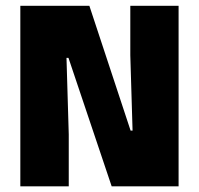

<svg xmlns="http://www.w3.org/2000/svg" viewBox="-20 -660 704 680"><path d="M52 -639.5H296.5L442.5 -197.5H449.5L441.5 -464.5V-639.5H612.5V0H375.5L222.5 -455H215.5L223.5 -184V0H52Z"/></svg>

Font: Anek Kannada Medium ExtraBold
Style: Regular
Weight: 800
Version: Version 1.003